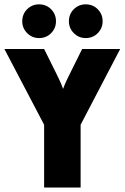

<svg xmlns="http://www.w3.org/2000/svg" viewBox="-24 -846 562 866"><path d="M175 0V-283.3L-4.2 -625H175L228.5 -517.4Q236.1 -501.4 244.4 -484.4Q252.8 -467.4 260.4 -445.1Q268.8 -467.4 277.1 -484.7Q285.4 -502.1 293.1 -517.4L346.5 -625H518.1L339.6 -283.3V0ZM362.5 -674.3Q331.2 -674.3 309 -696.5Q286.8 -718.8 286.8 -750Q286.8 -782.6 309 -804.5Q331.2 -826.4 362.5 -826.4Q395.1 -826.4 417 -804.2Q438.9 -781.9 438.9 -750Q438.9 -718.8 417 -696.5Q395.1 -674.3 362.5 -674.3ZM152.1 -674.3Q120.8 -674.3 98.6 -696.5Q76.4 -718.8 76.4 -750Q76.4 -782.6 98.6 -804.5Q120.8 -826.4 152.1 -826.4Q184.7 -826.4 206.6 -804.2Q228.5 -781.9 228.5 -750Q228.5 -718.8 206.6 -696.5Q184.7 -674.3 152.1 -674.3Z"/></svg>

Font: Afacad Flux ExtraBold
Style: Regular
Weight: 800
Designer: Kristian Moeller
Foundry: Dicotype
Version: Version 1.100